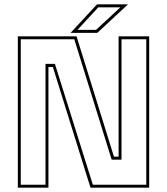

<svg xmlns="http://www.w3.org/2000/svg" viewBox="-20 -868 772 888"><path d="M76 -13.5H190.5V-572.5H234L409.5 -13.5H656.5V-686.5H542V-129.5H496.5L323.5 -686.5H76ZM62.5 0V-700H334L507 -143.5H528.5V-700H670V0H398.5L224.5 -558H204V0ZM306.5 -716 428.5 -848H572L430 -716ZM338.5 -730H424.5L536.5 -834H434.5Z"/></svg>

Font: Tourney Thin
Style: Regular
Weight: 100
Designer: Tyler Finck
Foundry: Etcetera Type Co
Version: Version 1.015